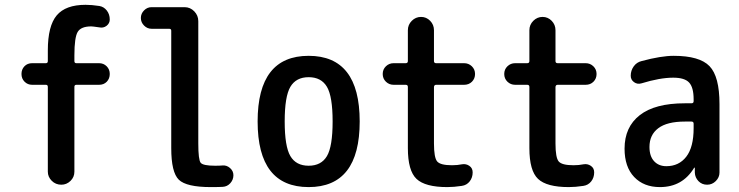

<svg xmlns="http://www.w3.org/2000/svg" viewBox="-20 -760 3040 790"><path d="M112.3 -411.1Q93.8 -411.1 81.1 -423.8Q68.4 -436.5 68.4 -455.6Q68.4 -474.6 80.6 -487.3Q92.8 -500 112.3 -500H168.9Q176.8 -500 176.8 -508.8V-552.7Q176.8 -653.3 213.4 -696.8Q250 -740.2 332 -740.2Q357.4 -740.2 388.7 -735.4Q407.2 -732.4 419.4 -716.8Q431.6 -701.2 431.6 -679.7Q431.6 -664.1 418.5 -653.8Q405.3 -643.6 387.7 -647.5Q361.3 -651.4 355.5 -651.4Q313.5 -651.4 299.8 -628.9Q286.1 -606.4 286.1 -532.2V-508.8Q286.1 -500 293.9 -500H387.7Q406.2 -500 418.9 -487.3Q431.6 -474.6 431.6 -455.6Q431.6 -436.5 419.4 -423.8Q407.2 -411.1 387.7 -411.1H293.9Q286.1 -411.1 286.1 -402.3V-53.7Q286.1 -31.2 270 -15.6Q253.9 0 232.4 0Q209 0 192.9 -16.1Q176.8 -32.2 176.8 -53.7V-402.3Q176.8 -411.1 168.9 -411.1Z M603.5 -641.6Q585.9 -641.6 572.8 -654.8Q559.6 -668 559.6 -686Q559.6 -704.1 572.8 -717.3Q585.9 -730.5 603.5 -730.5H739.3Q762.7 -730.5 779.3 -713.4Q795.9 -696.3 795.9 -672.9V-169.9Q795.9 -102.5 805.7 -90.3Q815.4 -78.1 865.2 -78.1Q883.8 -78.1 894.5 -79.1Q912.1 -81.1 926.3 -68.8Q940.4 -56.6 940.4 -39.1Q940.4 -20.5 927.7 -6.3Q915 7.8 896.5 8.8Q881.8 9.8 847.7 9.8Q747.1 9.8 715.8 -20.5Q684.6 -50.8 684.6 -150.4V-633.8Q684.6 -641.6 675.8 -641.6Z M1325.2 -402.8Q1301.8 -442.4 1250 -442.4Q1198.2 -442.4 1174.8 -402.8Q1151.4 -363.3 1151.4 -260.3Q1151.4 -157.2 1174.8 -117.7Q1198.2 -78.1 1250 -78.1Q1301.8 -78.1 1325.2 -117.7Q1348.6 -157.2 1348.6 -260.3Q1348.6 -363.3 1325.2 -402.8ZM1460 -260.3Q1460 9.8 1250 9.8Q1040 9.8 1040 -260.3Q1040 -530.3 1250 -530.3Q1460 -530.3 1460 -260.3Z M1599.6 -411.1Q1581.1 -411.1 1567.9 -423.8Q1554.7 -436.5 1554.7 -455.6Q1554.7 -474.6 1567.9 -487.3Q1581.1 -500 1599.6 -500H1649.4Q1658.2 -500 1658.2 -508.8V-635.7Q1658.2 -658.2 1674.3 -674.3Q1690.4 -690.4 1712.4 -690.4Q1734.4 -690.4 1750 -674.3Q1765.6 -658.2 1765.6 -635.7V-508.8Q1765.6 -500 1774.4 -500H1889.6Q1908.2 -500 1921.4 -487.3Q1934.6 -474.6 1934.6 -455.6Q1934.6 -436.5 1921.9 -423.8Q1909.2 -411.1 1889.6 -411.1H1774.4Q1766.6 -411.1 1765.6 -402.3V-169.9Q1765.6 -111.3 1778.8 -95.7Q1792 -80.1 1839.8 -80.1Q1862.3 -80.1 1880.9 -84Q1897.5 -86.9 1911.1 -77.6Q1924.8 -68.4 1924.8 -50.8Q1924.8 -29.3 1912.6 -13.7Q1900.4 2 1879.9 4.9Q1847.7 9.8 1820.3 9.8Q1729.5 9.8 1693.8 -23.9Q1658.2 -57.6 1658.2 -150.4V-402.3Q1658.2 -411.1 1649.4 -411.1Z M2099.6 -411.1Q2081.1 -411.1 2067.9 -423.8Q2054.7 -436.5 2054.7 -455.6Q2054.7 -474.6 2067.9 -487.3Q2081.1 -500 2099.6 -500H2149.4Q2158.2 -500 2158.2 -508.8V-635.7Q2158.2 -658.2 2174.3 -674.3Q2190.4 -690.4 2212.4 -690.4Q2234.4 -690.4 2250 -674.3Q2265.6 -658.2 2265.6 -635.7V-508.8Q2265.6 -500 2274.4 -500H2389.6Q2408.2 -500 2421.4 -487.3Q2434.6 -474.6 2434.6 -455.6Q2434.6 -436.5 2421.9 -423.8Q2409.2 -411.1 2389.6 -411.1H2274.4Q2266.6 -411.1 2265.6 -402.3V-169.9Q2265.6 -111.3 2278.8 -95.7Q2292 -80.1 2339.8 -80.1Q2362.3 -80.1 2380.9 -84Q2397.5 -86.9 2411.1 -77.6Q2424.8 -68.4 2424.8 -50.8Q2424.8 -29.3 2412.6 -13.7Q2400.4 2 2379.9 4.9Q2347.7 9.8 2320.3 9.8Q2229.5 9.8 2193.8 -23.9Q2158.2 -57.6 2158.2 -150.4V-402.3Q2158.2 -411.1 2149.4 -411.1Z M2797.9 -259.8Q2724.6 -259.8 2688.5 -232.4Q2652.3 -205.1 2652.3 -155.3Q2652.3 -117.2 2671.4 -96.7Q2690.4 -76.2 2721.7 -76.2Q2773.4 -76.2 2803.7 -115.2Q2834 -154.3 2834 -232.4V-251Q2834 -259.8 2825.2 -259.8ZM2695.3 9.8Q2628.9 9.8 2589.4 -31.7Q2549.8 -73.2 2549.8 -148.4Q2549.8 -237.3 2612.3 -286.1Q2674.8 -335 2797.9 -335H2825.2Q2834 -335 2834 -343.8V-351.6Q2834 -400.4 2815.4 -420.4Q2796.9 -440.4 2750 -440.4Q2695.3 -440.4 2619.1 -417Q2602.5 -412.1 2588.9 -421.9Q2575.2 -431.6 2575.2 -448.2Q2575.2 -469.7 2587.4 -486.8Q2599.6 -503.9 2620.1 -508.8Q2700.2 -530.3 2752 -530.3Q2858.4 -530.3 2899.4 -487.8Q2940.4 -445.3 2940.4 -332V-49.8Q2940.4 -30.3 2925.3 -15.1Q2910.2 0 2889.6 0Q2868.2 0 2854 -14.6Q2839.8 -29.3 2838.9 -49.8V-69.3Q2838.9 -70.3 2837.9 -70.3Q2835.9 -70.3 2835.9 -69.3Q2788.1 9.8 2695.3 9.8Z"/></svg>

Font: Rounded Mgen+ 1m medium
Style: Regular
Weight: 500
Designer: [Source Han Sans]
Ryoko NISHIZUKA  (kana & ideographs); Paul D. Hunt (Latin, Greek & Cyrillic); Wenlong ZHANG  (bopomofo
Version: Version 1.059.20150602